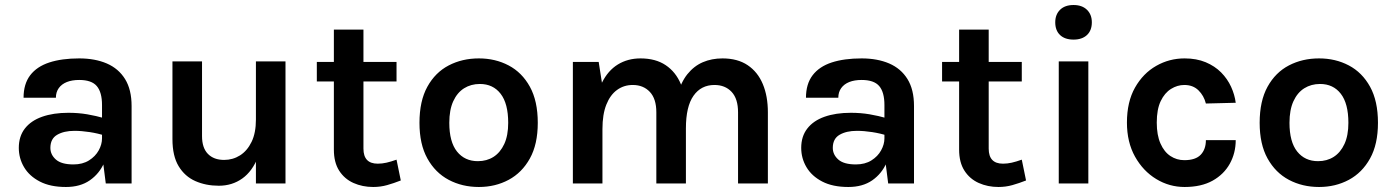

<svg xmlns="http://www.w3.org/2000/svg" viewBox="-20 -732 5564 766"><path d="M402 0 387 -118V-313Q387 -364 366.2 -388.5Q345.5 -413 296 -413Q267.5 -413 246.8 -404.8Q226 -396.5 214.5 -380.5Q203 -364.5 203 -342H74Q74 -397 100.5 -431.8Q127 -466.5 176.8 -482.8Q226.5 -499 296 -499Q359 -499 406 -478.8Q453 -458.5 479 -416.5Q505 -374.5 505 -309V0ZM243 14Q180.5 14 138.8 -7.8Q97 -29.5 76 -65Q55 -100.5 55 -142Q55 -188 79.2 -219.2Q103.5 -250.5 148 -266.2Q192.5 -282 253 -282Q292.5 -282 327.8 -276Q363 -270 398 -260V-191Q370.5 -200 338 -205Q305.5 -210 277 -210Q235 -210 208 -194.2Q181 -178.5 181 -142Q181 -115 203 -95.5Q225 -76 273 -76Q309.5 -76 335 -92Q360.5 -108 373.8 -132Q387 -156 387 -180H415Q415 -127.5 395.8 -83.2Q376.5 -39 338.2 -12.5Q300 14 243 14Z M1001 -487H1119V0H1001ZM668 -487H786V-189Q786 -142 809.5 -118Q833 -94 874 -94Q909 -94 937.8 -112.2Q966.5 -130.5 983.8 -166.2Q1001 -202 1001 -255H1033Q1033 -166 1010 -107.2Q987 -48.5 946.5 -19.8Q906 9 853 9Q801.5 9 759.5 -9.5Q717.5 -28 692.8 -68.8Q668 -109.5 668 -177Z M1469 14Q1426 14 1390.2 -2Q1354.5 -18 1333.2 -51Q1312 -84 1312 -135V-614H1430V-139Q1430 -79 1487 -79Q1504.5 -79 1522 -83Q1539.5 -87 1562 -95L1579 -12Q1551 -1 1524.5 6.5Q1498 14 1469 14ZM1244 -407V-485H1562V-407Z M1890.5 14Q1824 14 1770.2 -14.5Q1716.5 -43 1685 -99.8Q1653.5 -156.5 1653.5 -242Q1653.5 -329 1685 -386Q1716.5 -443 1770.2 -471Q1824 -499 1890.5 -499Q1956 -499 2009.2 -471Q2062.5 -443 2094 -386Q2125.5 -329 2125.5 -242Q2125.5 -156.5 2094 -99.8Q2062.5 -43 2009.2 -14.5Q1956 14 1890.5 14ZM1886.5 -89Q1922 -89 1949 -106.2Q1976 -123.5 1991.8 -157.5Q2007.5 -191.5 2007.5 -242Q2007.5 -319 1977.2 -358Q1947 -397 1894.5 -397Q1859 -397 1831.5 -379.8Q1804 -362.5 1788.2 -328Q1772.5 -293.5 1772.5 -242Q1772.5 -166 1803.2 -127.5Q1834 -89 1886.5 -89Z M2924.5 0V-284Q2924.5 -338 2898.8 -365.5Q2873 -393 2830.5 -393Q2777 -393 2746.8 -350Q2716.5 -307 2716.5 -220H2667.5Q2667.5 -296.5 2681.8 -349.8Q2696 -403 2722.2 -435.8Q2748.5 -468.5 2784 -483.8Q2819.5 -499 2862.5 -499Q2922.5 -499 2962.8 -472Q3003 -445 3023.2 -396.8Q3043.5 -348.5 3043.5 -284V0ZM2265.5 0V-485H2368.5L2381.5 -402Q2405.5 -450.5 2445 -474.8Q2484.5 -499 2535.5 -499Q2595.5 -499 2635.8 -472Q2676 -445 2696.2 -396.8Q2716.5 -348.5 2716.5 -284V0H2598.5V-284Q2598.5 -338 2572.5 -365.5Q2546.5 -393 2504.5 -393Q2469 -393 2441.8 -373.2Q2414.5 -353.5 2399 -314.5Q2383.5 -275.5 2383.5 -217V0Z M3523.5 0 3508.5 -118V-313Q3508.5 -364 3487.8 -388.5Q3467 -413 3417.5 -413Q3389 -413 3368.2 -404.8Q3347.5 -396.5 3336 -380.5Q3324.5 -364.5 3324.5 -342H3195.5Q3195.5 -397 3222 -431.8Q3248.5 -466.5 3298.2 -482.8Q3348 -499 3417.5 -499Q3480.5 -499 3527.5 -478.8Q3574.5 -458.5 3600.5 -416.5Q3626.5 -374.5 3626.5 -309V0ZM3364.5 14Q3302 14 3260.2 -7.8Q3218.5 -29.5 3197.5 -65Q3176.5 -100.5 3176.5 -142Q3176.5 -188 3200.8 -219.2Q3225 -250.5 3269.5 -266.2Q3314 -282 3374.5 -282Q3414 -282 3449.2 -276Q3484.5 -270 3519.5 -260V-191Q3492 -200 3459.5 -205Q3427 -210 3398.5 -210Q3356.5 -210 3329.5 -194.2Q3302.5 -178.5 3302.5 -142Q3302.5 -115 3324.5 -95.5Q3346.5 -76 3394.5 -76Q3431 -76 3456.5 -92Q3482 -108 3495.2 -132Q3508.5 -156 3508.5 -180H3536.5Q3536.5 -127.5 3517.2 -83.2Q3498 -39 3459.8 -12.5Q3421.5 14 3364.5 14Z M3963.5 14Q3920.5 14 3884.8 -2Q3849 -18 3827.8 -51Q3806.5 -84 3806.5 -135V-614H3924.5V-139Q3924.5 -79 3981.5 -79Q3999 -79 4016.5 -83Q4034 -87 4056.5 -95L4073.5 -12Q4045.5 -1 4019 6.5Q3992.5 14 3963.5 14ZM3738.5 -407V-485H4056.5V-407Z M4263 -574Q4228.5 -574 4209.2 -592.2Q4190 -610.5 4190 -643Q4190 -674 4209.2 -693Q4228.5 -712 4263 -712Q4297 -712 4316.5 -693Q4336 -674 4336 -643Q4336 -610.5 4316.5 -592.2Q4297 -574 4263 -574ZM4204 0V-487H4322V0Z M4706 14Q4645 14 4592.8 -17.8Q4540.5 -49.5 4508.2 -107.2Q4476 -165 4476 -243Q4476 -325.5 4508.2 -382.5Q4540.5 -439.5 4592.8 -469.2Q4645 -499 4706 -499Q4753.5 -499 4790 -483.8Q4826.5 -468.5 4851.8 -443Q4877 -417.5 4891.5 -385.8Q4906 -354 4910 -322L4791 -319Q4783 -350.5 4761.2 -371.8Q4739.5 -393 4705 -393Q4677 -393 4651.8 -377.2Q4626.5 -361.5 4610.8 -328.8Q4595 -296 4595 -243Q4595 -193 4609.8 -159.5Q4624.5 -126 4649.5 -109.5Q4674.5 -93 4705 -93Q4750 -93 4770.5 -114.8Q4791 -136.5 4791 -173H4910Q4910 -121.5 4886.5 -79Q4863 -36.5 4817.8 -11.2Q4772.5 14 4706 14Z M5242.5 14Q5176 14 5122.2 -14.5Q5068.5 -43 5037 -99.8Q5005.5 -156.5 5005.5 -242Q5005.5 -329 5037 -386Q5068.5 -443 5122.2 -471Q5176 -499 5242.5 -499Q5308 -499 5361.2 -471Q5414.5 -443 5446 -386Q5477.5 -329 5477.5 -242Q5477.5 -156.5 5446 -99.8Q5414.5 -43 5361.2 -14.5Q5308 14 5242.5 14ZM5238.5 -89Q5274 -89 5301 -106.2Q5328 -123.5 5343.8 -157.5Q5359.5 -191.5 5359.5 -242Q5359.5 -319 5329.2 -358Q5299 -397 5246.5 -397Q5211 -397 5183.5 -379.8Q5156 -362.5 5140.2 -328Q5124.5 -293.5 5124.5 -242Q5124.5 -166 5155.2 -127.5Q5186 -89 5238.5 -89Z"/></svg>

Font: Karla ExtraLight
Style: Bold
Weight: 700
Version: Version 2.001